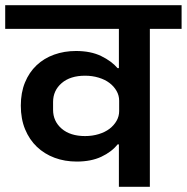

<svg xmlns="http://www.w3.org/2000/svg" viewBox="-40 -718 718 738"><path d="M417 -163H412Q389 -134 349.5 -115.5Q310 -97 255 -97Q209 -97 170 -111.5Q131 -126 102 -153.5Q73 -181 56.5 -221Q40 -261 40 -312Q40 -362 56 -401Q72 -440 100.5 -467Q129 -494 168 -508Q207 -522 252 -522Q309 -522 349 -502.5Q389 -483 412 -456H417V-607H-20V-698H658V-607H536V0H417ZM287 -195Q315 -195 339.5 -202.5Q364 -210 381 -223Q398 -236 408 -253.5Q418 -271 418 -291V-331Q418 -351 408 -368.5Q398 -386 381 -399Q364 -412 339.5 -419.5Q315 -427 287 -427Q230 -427 197 -398.5Q164 -370 164 -326V-296Q164 -252 197 -223.5Q230 -195 287 -195Z"/></svg>

Font: IBM Plex Sans Devanagari SemiBold
Style: Regular
Weight: 600
Designer: Mike Abbink, Paul van der Laan, Pieter van Rosmalen, Erin McLaughlin
Foundry: Bold Monday
Version: Version 1.1